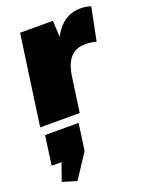

<svg xmlns="http://www.w3.org/2000/svg" viewBox="-165 -640 848 1082"><g transform="rotate(-20 258.5 -98.5)"><path d="M89 -540H286L296 -325L250 0H13ZM240 -263Q260 -406 314 -479.5Q368 -553 455 -553Q471 -553 487 -550.5Q503 -548 517 -543L477 -345Q446 -354 413 -354Q355 -354 323 -319Q291 -284 280 -212ZM225 50 203 210 107 356 22 330 100 109 178 225H0L24 50Z"/></g></svg>

Font: Pathway Extreme SemiCondensed Black
Style: Italic
Weight: 900
Width: 4
Italic angle: -8°
Version: Version 1.001;gftools[0.9.26]